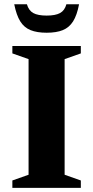

<svg xmlns="http://www.w3.org/2000/svg" viewBox="-20 -904 448 924"><path d="M369 -35.5V0H39.5V-35.5L117.5 -63V-619.5L39.5 -647V-682.5H369V-647L291 -619.5V-63ZM204.5 -829Q246.5 -829 269 -841.2Q291.5 -853.5 299.5 -883.5H360.5Q350.5 -831 331.8 -801.2Q313 -771.5 282.2 -759Q251.5 -746.5 204.5 -746.5Q158 -746.5 127 -759Q96 -771.5 77.5 -801.2Q59 -831 48.5 -883.5H109.5Q118 -853.5 140.2 -841.2Q162.5 -829 204.5 -829Z"/></svg>

Font: Newsreader
Style: Bold
Weight: 700
Designer: Hugues Gentile
Foundry: Production Type
Version: Version 1.003